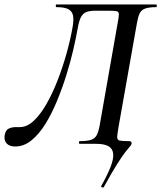

<svg xmlns="http://www.w3.org/2000/svg" viewBox="-38 -645 723 861"><path d="M427 195Q425 197 419.5 195Q414 193 416 189Q444 139 458 103Q472 67 469.5 44Q467 21 448 10.5Q429 0 394 0H319Q316 0 316 -6Q316 -12 319 -12Q353 -12 370.5 -18Q388 -24 396 -39.5Q404 -55 409 -83L489 -538Q495 -569 495 -581Q495 -593 484 -595Q473 -597 446 -597H391Q366 -597 350.5 -591.5Q335 -586 325.5 -569Q316 -552 310 -515Q303 -476 290.5 -421.5Q278 -367 259.5 -308Q241 -249 217.5 -192Q194 -135 165.5 -89Q137 -43 103 -15.5Q69 12 30 12Q4 12 -8.5 -2Q-21 -16 -17 -39Q-13 -62 1.5 -68.5Q16 -75 32 -75Q37 -75 42 -75Q47 -75 51 -75Q83 -75 113 -103Q143 -131 170 -178Q197 -225 220 -284Q243 -343 260.5 -405.5Q278 -468 288 -526Q293 -556 289.5 -575Q286 -594 269 -603.5Q252 -613 215 -613Q212 -613 212 -619Q212 -625 215 -625Q222 -625 255.5 -625Q289 -625 338.5 -625Q388 -625 442.5 -625Q497 -625 545.5 -625Q594 -625 626.5 -625Q659 -625 663 -625Q665 -625 665 -619Q665 -613 663 -613Q632 -613 614 -607Q596 -601 588.5 -585.5Q581 -570 576 -541L494 -78Q488 -44 487.5 -30.5Q487 -17 499.5 -14.5Q512 -12 543 -12Q548 -12 550.5 -8.5Q553 -5 552 0Q551 5 544.5 12Q538 19 524 37Q510 55 486.5 92Q463 129 427 195Z"/></svg>

Font: Cormorant SemiBold
Style: Italic
Weight: 600
Italic angle: -10°
Designer: Christian Thalmann (Catharsis Fonts)
Foundry: Catharsis Fonts
Version: Version 4.000